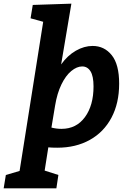

<svg xmlns="http://www.w3.org/2000/svg" viewBox="-101 -799 698 1049"><path d="M212 8Q180 8 163 6L143 133L218 157L207 230H-81L-69 157L6 135L135 -680L66 -699L78 -772L289 -779L233 -447Q268 -496 313.5 -522Q359 -548 405 -548Q469 -548 509.5 -497.5Q550 -447 550 -342Q550 -235 508 -156Q466 -77 389.5 -34.5Q313 8 212 8ZM200 -222 180 -102Q207 -95 235 -95Q316 -95 363 -159Q410 -223 410 -327Q410 -383 393.5 -409.5Q377 -436 348 -436Q319 -436 288.5 -411Q258 -386 234.5 -337.5Q211 -289 200 -222Z"/></svg>

Font: Bitter Pro
Style: Bold Italic
Weight: 700
Italic angle: -9°
Designer: Sol Matas, and Bitter project Authors
Foundry: Sol Matas
Version: Version 1.010